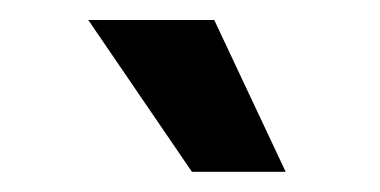

<svg xmlns="http://www.w3.org/2000/svg" viewBox="-20 -777 374 189"><path d="M168.9 -607.9 66.9 -757.3H190.9L261.2 -607.9Z"/></svg>

Font: Inter 18pt SemiBold
Style: Regular
Weight: 600
Designer: Rasmus Andersson
Foundry: rsms
Version: Version 4.001;git-66647c0bb